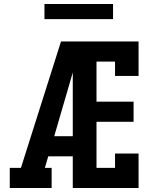

<svg xmlns="http://www.w3.org/2000/svg" viewBox="-20 -943 790 963"><path d="M29 0V-101H85L286 -735H388Q372 -673 354.5 -612Q337 -551 319 -490L252 -260H345V-159H222L205 -101H239V0ZM345 0V-735H675V-562H557V-634H464V-433H650V-332H464V-101H557V-173H675V0ZM203 -847V-923H547V-847Z"/></svg>

Font: Iosevka Etoile
Style: Bold
Weight: 700
Designer: Belleve Invis
Foundry: Belleve Invis
Version: Version 28.1.0; ttfautohint (v1.8.4)